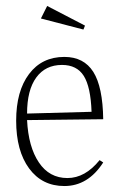

<svg xmlns="http://www.w3.org/2000/svg" viewBox="-20 -604 404 644"><path d="M287.1 -229Q284.2 -312.5 261 -349.4Q237.8 -386.2 188 -386.2Q132.3 -386.2 101.6 -344Q70.8 -301.8 70.8 -223.1ZM34.2 -199.2Q34.2 -298.3 77.4 -355.7Q120.6 -413.1 195.8 -413.1Q261.2 -413.1 293 -362.8Q324.7 -312.5 326.2 -204.1L70.8 -201.2Q75.2 -111.3 110.4 -59.1Q145.5 -6.8 206.1 -6.8Q265.6 -6.8 314 -66.9L326.2 -59.1Q275.4 20 195.8 20Q121.1 20 77.6 -39.1Q34.2 -98.1 34.2 -199.2ZM117.2 -542 138.2 -584 265.1 -518.1 259.8 -504.9Z"/></svg>

Font: Halibut Cnd Thin
Style: Regular
Weight: 250
Width: 3
Designer: Matteo Maggi
Foundry: Collletttivo
Version: Version 3.080 | FøM Fix